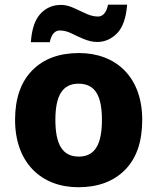

<svg xmlns="http://www.w3.org/2000/svg" viewBox="-20 -784 667 814"><path d="M190.9 -605C198.7 -643.6 216.8 -654.8 232.9 -654.8C249 -654.8 265.6 -650.9 282.7 -642.6C317.4 -626 354.5 -606 391.6 -606C424.3 -606 453.1 -618.7 477.1 -643.6C501 -668.5 514.6 -709 519 -764.2H438C430.7 -725.1 411.6 -713.9 396 -713.9C379.9 -713.9 362.8 -717.8 345.2 -726.1C327.6 -733.9 310.1 -742.2 292 -750.5C273.9 -758.8 255.9 -763.2 238.8 -763.2C204.1 -763.2 175.3 -751 151.9 -726.1C128.4 -701.2 114.7 -661.1 110.8 -605ZM583 -275.9C583 -458 471.2 -559.1 314.9 -559.1C231 -559.1 165 -534.7 116.7 -485.8C68.4 -436.5 43.9 -366.7 43.9 -275.9C43.9 -93.3 155.8 9.8 312 9.8C396 9.8 462.4 -15.1 510.7 -64.5C559.1 -113.8 583 -184.1 583 -275.9ZM214.8 -275.9C214.8 -377.4 244.1 -429.2 313 -429.2C383.8 -429.2 412.1 -377.4 412.1 -275.9C412.1 -173.8 383.8 -120.1 314 -120.1C243.7 -120.1 214.8 -173.8 214.8 -275.9Z"/></svg>

Font: Noto Reveo Sans
Style: Regular
Weight: 800
Designer: Monotype Design Team
Foundry: Monotype Imaging Inc.
Version: Version 2.007